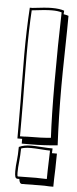

<svg xmlns="http://www.w3.org/2000/svg" viewBox="-54 -749 325 807"><g transform="rotate(5 108.5 -345.0)"><path d="M131 -719Q165 -719 184 -712L183 -697Q197 -695 204 -692Q204 -644 202 -546Q200 -444 200 -393Q200 -262 206 -146Q150 -140 89 -140H55V-160H35V-230Q35 -325 34 -373L33 -515Q33 -616 39 -712H50Q106 -719 131 -719ZM43 -513 44 -376Q45 -330 45 -238V-170H46Q65 -170 75 -171Q139 -171 175 -175Q170 -270 170 -405Q170 -576 174 -704Q158 -709 133 -709Q105 -709 51 -702H48Q43 -622 43 -513ZM58 9H51Q43 9 40.5 1.5Q38 -6 38 -22Q38 -43 41 -68Q42 -78 43 -92Q44 -106 44 -125Q66 -135 95 -135Q109 -135 139 -133Q169 -131 186 -131L185 -111H206L205 -47Q203 3 203 29H186L166 28H146L71 29Q60 29 58 9ZM128 -2 166 -1H173Q173 -29 175 -87L176 -121Q164 -121 138 -123Q110 -125 96 -125Q68 -125 54 -119V-118Q54 -104 53 -90.5Q52 -77 51 -65Q48 -38 48 -16Q48 -1 51 -1L126 -2Z"/></g></svg>

Font: Londrina Shadow
Style: Regular
Weight: 400
Designer: Marcelo Magalhaes
Foundry: Marcelo Magalhães
Version: Version 1.002